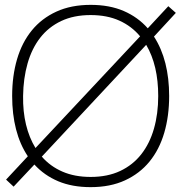

<svg xmlns="http://www.w3.org/2000/svg" viewBox="-20 -755 746 790"><path d="M5 -16 94.5 -112Q62 -160.5 46 -223Q30 -285.5 30 -360Q30 -442.5 50.2 -511.5Q70.5 -580.5 111 -630Q151.5 -679.5 212 -707.2Q272.5 -735 353 -735Q430.5 -735 489 -709.8Q547.5 -684.5 588 -638.5L672.5 -729.5L703.5 -702L613.5 -604.5Q645 -556 660.5 -494.5Q676 -433 676 -360Q676 -277.5 655.8 -208.5Q635.5 -139.5 595 -90Q554.5 -40.5 494 -12.8Q433.5 15 353 15Q277 15 219.5 -9.2Q162 -33.5 121.5 -78L36 13ZM556.5 -605.5Q521.5 -647.5 471 -670.2Q420.5 -693 353 -693Q283.5 -693 231.8 -668.5Q180 -644 145.5 -599.8Q111 -555.5 93.5 -494.2Q76 -433 75 -360Q74 -296.5 87 -242.5Q100 -188.5 126 -146ZM353 -27Q422.5 -27 474.5 -51.5Q526.5 -76 561.2 -120.2Q596 -164.5 613.5 -225.8Q631 -287 631 -360Q631 -422.5 618.8 -475.2Q606.5 -528 581.5 -570.5L152 -110.5Q187 -70.5 237 -48.8Q287 -27 353 -27Z"/></svg>

Font: Vela Sans ExtLt
Style: Regular
Weight: 200
Designer: Principal design: Mikhail Sharanda - project Manrope.
Design modification: Ravid Balaliev
Foundry: Mikhail Sharanda
Version: Version 1.001